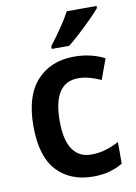

<svg xmlns="http://www.w3.org/2000/svg" viewBox="-87 -823 631 890"><g transform="rotate(-10 228.5 -378.0)"><path d="M280 10Q172 10 109 -57.5Q46 -125 46 -268Q46 -410 111.5 -481.5Q177 -553 287 -553Q329 -553 365.5 -544Q402 -535 430 -520L395 -424Q369 -436 342 -443.5Q315 -451 289 -451Q170 -451 170 -269Q170 -180 200.5 -136Q231 -92 288 -92Q324 -92 357 -102Q390 -112 419 -128V-26Q391 -9 357 0.5Q323 10 280 10ZM431 -756Q415 -737 387 -709Q359 -681 328.5 -653Q298 -625 274 -606H192V-619Q217 -651 245 -691.5Q273 -732 291 -766H431Z"/></g></svg>

Font: Noto Sans Lao UI SemCond SemBd
Style: Regular
Weight: 600
Width: 4
Designer: Monotype Design Team
Foundry: Monotype Imaging Inc.
Version: Version 2.000; ttfautohint (v1.8.4.7-5d5b)